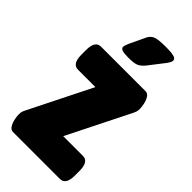

<svg xmlns="http://www.w3.org/2000/svg" viewBox="-229 -768 819 819"><g transform="rotate(45 180.0 -359.0)"><path d="M39 0Q26 0 18 -13Q10 -26 6.5 -42.5Q3 -59 3 -70Q3 -81 5 -87.5Q7 -94 12 -104L152 -384H47Q12 -384 12 -440V-468Q12 -523 47 -523H315Q329 -523 337 -510Q345 -497 348.5 -480.5Q352 -464 352 -453Q352 -442 350 -435.5Q348 -429 343 -419L203 -139H322Q357 -139 357 -83V-55Q357 0 322 0ZM163 -572Q136 -572 125 -576Q114 -580 114 -589Q114 -597 122 -615L156 -687Q165 -705 182 -711.5Q199 -718 246 -718Q276 -718 291.5 -714Q307 -710 307 -699Q307 -691 300.5 -681Q294 -671 285 -660L240 -602Q225 -584 210.5 -578Q196 -572 163 -572Z"/></g></svg>

Font: Asap Condensed ExtraBold
Style: Regular
Weight: 800
Width: 3
Designer: Pablo Cosgaya
Foundry: Omnibus-Type
Version: Version 3.001; ttfautohint (v1.8.4.7-5d5b)